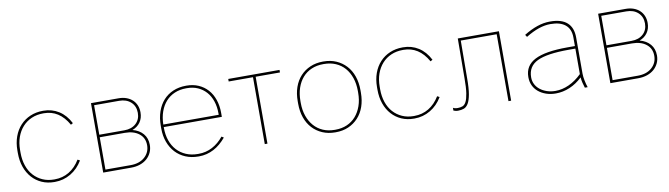

<svg xmlns="http://www.w3.org/2000/svg" viewBox="-32 -968 4936 1416"><g transform="rotate(-10 2435.5 -260.0)"><path d="M291 6H295Q359 6 414 -26.5Q469 -59 504 -118L487 -127Q453 -71 404.5 -42Q356 -13 297 -13H291Q245 -13 206.5 -30Q168 -47 140 -78Q112 -109 97 -153Q82 -197 82 -250V-270Q82 -323 97.5 -366.5Q113 -410 141.5 -441.5Q170 -473 209.5 -490Q249 -507 297 -507H302Q359 -507 404.5 -478Q450 -449 484 -389L500 -398Q468 -461 416.5 -493.5Q365 -526 301 -526H298Q246 -526 202.5 -507.5Q159 -489 127.5 -455Q96 -421 79 -374Q62 -327 62 -270V-250Q62 -193 78.5 -146Q95 -99 125.5 -65Q156 -31 198 -12.5Q240 6 291 6Z M657 0H866Q903 0 933.5 -10.5Q964 -21 985.5 -40Q1007 -59 1019 -85Q1031 -111 1031 -142Q1031 -192 1002.5 -225.5Q974 -259 924 -272Q962 -286 983.5 -316.5Q1005 -347 1005 -390Q1005 -419 995 -443Q985 -467 966.5 -484Q948 -501 922 -510.5Q896 -520 864 -520H657ZM677 -19V-261H865Q931 -261 971 -229.5Q1011 -198 1011 -143Q1011 -89 971.5 -54Q932 -19 866 -19ZM677 -280V-501H864Q919 -501 952 -470.5Q985 -440 985 -390Q985 -340 952 -310Q919 -280 865 -280Z M1370 5H1374Q1404 5 1432 -2Q1460 -9 1485.5 -22.5Q1511 -36 1534 -55.5Q1557 -75 1578 -100L1562 -110Q1525 -64 1477.5 -39Q1430 -14 1375 -14H1369Q1320 -14 1280.5 -31Q1241 -48 1213 -78.5Q1185 -109 1170 -152Q1155 -195 1155 -247V-253H1590V-283Q1590 -337 1574.5 -382Q1559 -427 1530.5 -458.5Q1502 -490 1462 -507.5Q1422 -525 1373 -525H1369Q1316 -525 1272.5 -506.5Q1229 -488 1198.5 -454Q1168 -420 1151.5 -372Q1135 -324 1135 -265V-245Q1135 -190 1152 -144Q1169 -98 1199.5 -65Q1230 -32 1273.5 -13.5Q1317 5 1370 5ZM1155 -272Q1156 -325 1171.5 -368.5Q1187 -412 1214.5 -442.5Q1242 -473 1280.5 -489.5Q1319 -506 1367 -506H1373Q1418 -506 1454 -490Q1490 -474 1516 -445Q1542 -416 1556 -374.5Q1570 -333 1570 -283V-272Z M1867 0H1887V-501H2069V-520H1685V-501H1867Z M2394 5H2398Q2451 5 2493.5 -13.5Q2536 -32 2567 -65.5Q2598 -99 2614.5 -146Q2631 -193 2631 -251V-269Q2631 -327 2614.5 -374Q2598 -421 2567 -454.5Q2536 -488 2493.5 -506.5Q2451 -525 2398 -525H2394Q2342 -525 2299 -506.5Q2256 -488 2225 -454.5Q2194 -421 2177.5 -374Q2161 -327 2161 -269V-251Q2161 -193 2177.5 -146Q2194 -99 2225 -65.5Q2256 -32 2299 -13.5Q2342 5 2394 5ZM2393 -14Q2345 -14 2306 -31Q2267 -48 2239.5 -79.5Q2212 -111 2196.5 -155Q2181 -199 2181 -253V-267Q2181 -321 2196 -365Q2211 -409 2238.5 -440.5Q2266 -472 2305.5 -489Q2345 -506 2393 -506H2399Q2447 -506 2486.5 -489Q2526 -472 2553.5 -440.5Q2581 -409 2596 -365Q2611 -321 2611 -267V-253Q2611 -199 2595.5 -155Q2580 -111 2552.5 -79.5Q2525 -48 2486 -31Q2447 -14 2399 -14Z M2984 6H2988Q3052 6 3107 -26.5Q3162 -59 3197 -118L3180 -127Q3146 -71 3097.5 -42Q3049 -13 2990 -13H2984Q2938 -13 2899.5 -30Q2861 -47 2833 -78Q2805 -109 2790 -153Q2775 -197 2775 -250V-270Q2775 -323 2790.5 -366.5Q2806 -410 2834.5 -441.5Q2863 -473 2902.5 -490Q2942 -507 2990 -507H2995Q3052 -507 3097.5 -478Q3143 -449 3177 -389L3193 -398Q3161 -461 3109.5 -493.5Q3058 -526 2994 -526H2991Q2939 -526 2895.5 -507.5Q2852 -489 2820.5 -455Q2789 -421 2772 -374Q2755 -327 2755 -270V-250Q2755 -193 2771.5 -146Q2788 -99 2818.5 -65Q2849 -31 2891 -12.5Q2933 6 2984 6Z M3314 5Q3338 5 3357.5 -2Q3377 -9 3391 -32Q3405 -55 3413 -99.5Q3421 -144 3421 -220L3423 -501H3692V0H3712V-520H3404L3402 -224Q3402 -152 3395.5 -110.5Q3389 -69 3378 -48Q3367 -27 3351 -21Q3335 -15 3315 -15Q3303 -15 3294.5 -17Q3286 -19 3280 -23V-2Q3288 1 3295.5 3Q3303 5 3314 5Z M4047 5Q4100 5 4151 -16.5Q4202 -38 4246 -80Q4248 -59 4253 -38Q4258 -17 4264 0H4285Q4277 -23 4271 -52.5Q4265 -82 4265 -105V-376Q4265 -449 4223 -487Q4181 -525 4096 -525H4094Q4047 -525 3998.5 -508.5Q3950 -492 3898 -460L3909 -443Q3961 -475 4006.5 -490.5Q4052 -506 4094 -506H4096Q4168 -506 4206.5 -474Q4245 -442 4245 -379V-315H4188Q4023 -315 3945 -275Q3867 -235 3867 -150V-148Q3867 -114 3880 -86Q3893 -58 3917 -38Q3941 -18 3974 -6.5Q4007 5 4047 5ZM4047 -14Q4013 -14 3983.5 -24Q3954 -34 3932.5 -51Q3911 -68 3899 -91.5Q3887 -115 3887 -142V-144Q3887 -226 3959.5 -261Q4032 -296 4195 -296H4245V-105Q4199 -60 4148.5 -37Q4098 -14 4047 -14Z M4455 0H4664Q4701 0 4731.5 -10.5Q4762 -21 4783.5 -40Q4805 -59 4817 -85Q4829 -111 4829 -142Q4829 -192 4800.5 -225.5Q4772 -259 4722 -272Q4760 -286 4781.5 -316.5Q4803 -347 4803 -390Q4803 -419 4793 -443Q4783 -467 4764.5 -484Q4746 -501 4720 -510.5Q4694 -520 4662 -520H4455ZM4475 -19V-261H4663Q4729 -261 4769 -229.5Q4809 -198 4809 -143Q4809 -89 4769.5 -54Q4730 -19 4664 -19ZM4475 -280V-501H4662Q4717 -501 4750 -470.5Q4783 -440 4783 -390Q4783 -340 4750 -310Q4717 -280 4663 -280Z"/></g></svg>

Font: Fixel Variable
Style: Regular
Weight: 100
Width: 3
Designer: AlfaBravo + MacPaw
Foundry: Kyrylo Tkachov, Marchela Mozhyna, Serhii Makarenko, Maria Weinstein, Zakhar Kryvoshyya
Version: Version 1.211